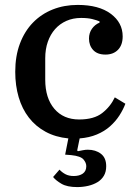

<svg xmlns="http://www.w3.org/2000/svg" viewBox="-20 -552 564 781"><path d="M294 209Q253 209 230 195.5Q207 182 196 168L222 138Q232 149 246 156.5Q260 164 280 164Q303 164 317 154Q331 144 331 124Q331 110 319.5 96.5Q308 83 270 79L245 77L258 11Q206 6 165.5 -16Q125 -38 97.5 -73.5Q70 -109 56 -156.5Q42 -204 42 -260Q42 -324 61 -374.5Q80 -425 114 -460Q148 -495 194.5 -513.5Q241 -532 296 -532Q382 -532 430.5 -496Q479 -460 479 -404Q479 -369 460 -349.5Q441 -330 409 -330Q376 -330 359 -348.5Q342 -367 342 -395Q342 -418 354 -435Q366 -452 385 -460V-465Q373 -470 355 -474.5Q337 -479 310 -479Q277 -479 250 -467Q223 -455 204 -433.5Q185 -412 174.5 -382Q164 -352 164 -315V-228Q164 -153 201 -109.5Q238 -66 302 -66Q362 -66 395.5 -92Q429 -118 447 -156L490 -130Q481 -106 465.5 -82Q450 -58 427.5 -38Q405 -18 374 -5Q343 8 304 11L294 60L297 63Q307 61 317.5 59Q328 57 337 57Q369 57 390.5 73.5Q412 90 412 124Q412 147 402.5 163Q393 179 376.5 189Q360 199 338.5 204Q317 209 294 209Z"/></svg>

Font: IBM Plex Serif Medium
Style: Regular
Weight: 500
Designer: Mike Abbink, Paul van der Laan, Pieter van Rosmalen
Foundry: Bold Monday
Version: Version 2.5